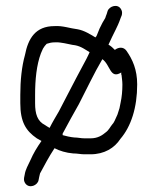

<svg xmlns="http://www.w3.org/2000/svg" viewBox="-20 -550 542 662"><path d="M289 -370C285 -362 283 -356 278 -347C255 -305 233 -262 210 -218L183 -166C172 -147 161 -129 151 -109C146 -112 139 -116 135 -119C109 -132 101 -157 101 -194V-223C101 -275 106 -326 121 -366L128 -382C132 -389 136 -394 141 -399C151 -402 157 -404 170 -404C182 -405 194 -402 202 -401C215 -399 227 -395 239 -394C260 -390 274 -379 289 -370ZM376 -378C369 -385 363 -391 354 -396C363 -415 370 -431 379 -448L387 -465C390 -472 393 -479 396 -488L400 -498C401 -504 402 -510 398 -517C387 -539 357 -529 351 -512L348 -502C346 -497 344 -492 343 -488L333 -471C325 -456 321 -447 315 -431C314 -427 312 -424 309 -421C291 -432 270 -445 248 -449C222 -452 196 -462 168 -460C102 -460 77 -417 66 -360C55 -321 50 -273 50 -223V-194C50 -130 69 -99 107 -73L123 -64C107 -41 95 -21 85 2C77 20 68 33 65 53L63 63C62 70 63 76 67 82C81 102 110 89 113 71L115 61C116 57 117 52 118 48C135 17 147 -7 168 -39C185 -30 208 -23 232 -21C247 -21 258 -18 271 -18H292C340 -18 375 -40 395 -71C432 -114 453 -179 453 -259C453 -310 437 -345 416 -375C406 -389 389 -388 376 -378ZM196 -84V-88C196 -91 198 -93 198 -93C207 -109 215 -124 224 -141L252 -191C279 -243 304 -297 333 -346C361 -326 359 -276 398 -300V-293L399 -292C400 -281 402 -271 402 -258C402 -237 400 -215 396 -197L392 -177L385 -155L375 -133C372 -127 370 -124 367 -121C361 -114 355 -101 345 -94C333 -84 318 -73 292 -73H272C258 -73 249 -76 236 -76C224 -77 206 -81 196 -84ZM232 -25ZM367 -121ZM345 -94Z"/></svg>

Font: Blanket
Style: Light
Weight: 300
Foundry: Cannot Into Space Fonts
Version: Version 0.9